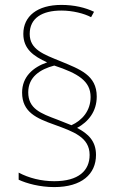

<svg xmlns="http://www.w3.org/2000/svg" viewBox="-20 -779 489 782"><path d="M70 -402C70 -322 129 -297 202 -271C279 -243 345 -220 345 -148C345 -84 300 -41 201 -41C148 -41 97 -54 56 -76V-47C88 -32 142 -17 201 -17C313 -17 371 -70 371 -148C371 -204 340 -234 294 -258C340 -283 374 -325 374 -386C374 -473 305 -497 228 -529C157 -558 101 -577 101 -641C101 -705 151 -736 230 -736C276 -736 323 -724 351 -709L363 -731C328 -748 282 -759 230 -759C132 -759 75 -713 75 -641C75 -579 117 -550 172 -525C114 -505 70 -466 70 -402ZM95 -403C95 -466 144 -497 201 -512C298 -480 349 -449 349 -384C349 -328 315 -289 271 -269L213 -292C146 -317 95 -336 95 -403Z"/></svg>

Font: Noto Sans Sinhala UI SemiCondensed Thin
Style: Regular
Weight: 100
Width: 4
Designer: Jelle Bosma - Monotype Design Team
Foundry: Monotype Imaging Inc.
Version: Version 2.006